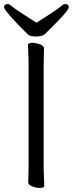

<svg xmlns="http://www.w3.org/2000/svg" viewBox="-28 -916 359 946"><path d="M152 -804Q187 -827 221 -848.5Q255 -870 280 -891Q285 -896 293 -896Q311 -896 311 -880Q311 -874 297.5 -857Q284 -840 264 -819Q244 -798 224.5 -779Q205 -760 193 -748Q187 -742 174.5 -739Q162 -736 149 -736Q137 -736 126.5 -738.5Q116 -741 111 -745Q93 -762 72.5 -783Q52 -804 33.5 -824.5Q15 -845 3.5 -860Q-8 -875 -8 -880Q-8 -896 10 -896Q18 -896 23 -891Q48 -870 82.5 -848.5Q117 -827 152 -804ZM113 -589Q113 -620 111.5 -649Q110 -678 110 -695Q110 -705 132 -705Q149 -705 169 -697.5Q189 -690 189 -677Q189 -665 188 -639.5Q187 -614 187 -588V-106Q187 -75 188.5 -46Q190 -17 190 0Q190 10 168 10Q151 10 131 2.5Q111 -5 111 -18Q111 -30 112 -55.5Q113 -81 113 -107Z"/></svg>

Font: Moon Stars Kai T HW
Style: Regular
Weight: 400
Designer: GuiWonder
Version: Version 1.101